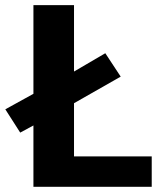

<svg xmlns="http://www.w3.org/2000/svg" viewBox="-38 -717 645 737"><path d="M544.4 0H90.3V-235.4L39.6 -208L-17.6 -297.4L90.3 -356.9V-697.3H246.1V-442.4L366.2 -512.7L425.3 -422.9L246.1 -320.8V-116.7H544.4Z"/></svg>

Font: Lunasima
Style: Bold
Weight: 700
Designer: The DocRepair Project, Monotype Design Team
Foundry: Google
Version: Version 2.009